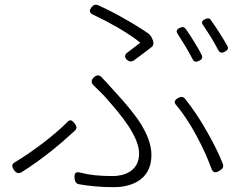

<svg xmlns="http://www.w3.org/2000/svg" viewBox="-20 -756 1020 795"><path d="M464 -644C503 -621 539 -598 561 -579C549 -570 530 -555 511 -541C497 -532 493 -521 505 -509C514 -500 525 -499 536 -507C562 -526 591 -548 610 -563C615 -567 617 -577 614 -586L613 -589C610 -600 602 -611 596 -616C569 -635 534 -657 496 -678C459 -700 420 -719 387 -734C375 -739 367 -736 359 -726C348 -712 350 -702 366 -695C398 -680 432 -662 464 -644ZM512 -234C538 -194 556 -155 556 -120C556 -45 490 -27 448 -27C392 -27 352 -31 314 -41C293 -47 286 -38 289 -16C291 -3 295 5 308 7C347 14 394 19 453 19C506 19 607 0 607 -114C607 -158 589 -201 562 -245C534 -288 496 -333 454 -378C437 -397 419 -417 401 -436C391 -447 380 -446 369 -436C358 -426 356 -414 367 -403C386 -384 407 -365 422 -347C453 -312 486 -273 512 -234ZM794 -193C819 -147 840 -100 855 -59C862 -40 872 -39 889 -49C902 -57 908 -65 902 -79C887 -118 864 -164 837 -211C810 -260 778 -307 747 -346C738 -357 729 -357 717 -350C702 -341 699 -332 711 -319C740 -285 769 -240 794 -193ZM157 -163C119 -134 78 -106 43 -85C27 -76 28 -67 38 -52C47 -39 58 -35 71 -44C111 -69 151 -98 189 -128C227 -158 262 -189 290 -215C300 -225 298 -233 289 -245C278 -259 270 -263 258 -250C232 -223 196 -193 157 -163ZM748 -564C758 -547 768 -529 777 -512C783 -499 791 -498 804 -504C817 -510 821 -518 814 -530C806 -547 795 -565 784 -583C772 -602 761 -620 750 -635C743 -645 736 -646 725 -641C711 -635 708 -627 716 -615C726 -599 737 -582 748 -564ZM890 -618C877 -638 865 -657 853 -673C847 -682 840 -681 830 -677C817 -671 812 -664 821 -652C831 -637 842 -620 853 -603C863 -585 874 -568 883 -550C889 -537 898 -535 911 -542C923 -548 927 -555 921 -567C912 -583 901 -600 890 -618Z"/></svg>

Font: GenSenRounded2 TW L
Style: Regular
Weight: 300
Version: Version 2.100;PS 2.1;hotconv 16.6.51;makeotf.lib2.5.65220 DE